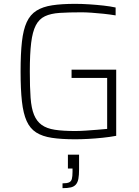

<svg xmlns="http://www.w3.org/2000/svg" viewBox="-20 -716 721 998"><path d="M371 8Q300 8 250 0.5Q200 -7 168 -27.5Q136 -48 118.5 -87Q101 -126 94 -188.5Q87 -251 87 -344Q87 -437 94 -499.5Q101 -562 119 -601Q137 -640 169.5 -660.5Q202 -681 251.5 -688.5Q301 -696 371 -696Q405 -696 443.5 -693.5Q482 -691 518 -687Q554 -683 581 -677V-636Q551 -641 518 -644.5Q485 -648 455 -650Q425 -652 404 -652Q338 -652 291 -649Q244 -646 213.5 -631.5Q183 -617 166 -584Q149 -551 142 -493.5Q135 -436 135 -344Q135 -263 139 -208Q143 -153 157 -119Q171 -85 197 -66.5Q223 -48 265 -41.5Q307 -35 371 -35Q394 -35 424.5 -37Q455 -39 485.5 -41.5Q516 -44 537 -46V-311H352V-354H584V-10Q552 -4 514 0Q476 4 438.5 6Q401 8 371 8ZM305 262V237Q328 237 339 232Q350 227 353.5 214Q357 201 357 177V160H333V88H391V165Q391 194 387.5 213Q384 232 374.5 243Q365 254 348.5 258Q332 262 305 262Z"/></svg>

Font: Saira Thin ExtraLight
Style: Regular
Weight: 250
Version: Version 1.101